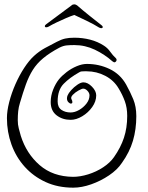

<svg xmlns="http://www.w3.org/2000/svg" viewBox="-20 -854 685 886"><path d="M318 12Q247 12 190.5 -14Q134 -40 94 -84.5Q54 -129 33 -187Q12 -245 12 -309Q12 -342 22.5 -383Q33 -424 51 -465Q69 -506 91.5 -540.5Q114 -575 137 -596Q160 -617 187 -632Q214 -647 242 -661Q263 -672 280.5 -676Q298 -680 323 -680Q361 -680 396 -671Q431 -662 460 -643Q477 -632 488.5 -615.5Q500 -599 515 -585Q518 -582 518 -578Q518 -572 512.5 -568Q507 -564 501 -570H500Q463 -603 418 -624.5Q373 -646 323 -646Q303 -646 287.5 -644.5Q272 -643 254 -634Q209 -610 179.5 -585.5Q150 -561 131.5 -531.5Q113 -502 99.5 -464.5Q86 -427 72 -379Q66 -360 64 -341Q62 -322 62 -299Q62 -279 66.5 -262Q71 -245 76 -227Q102 -145 163 -92Q224 -39 317 -38Q350 -38 387 -49.5Q424 -61 456 -82Q488 -103 506 -129Q537 -173 552 -218.5Q567 -264 567 -319Q567 -357 556 -387Q545 -417 528 -445Q506 -483 466 -504Q426 -525 380 -525H370Q363 -525 357 -524.5Q351 -524 345 -520Q302 -496 274 -467.5Q246 -439 246 -386Q246 -359 263.5 -347Q281 -335 306 -335Q325 -335 345 -346.5Q365 -358 379 -376Q393 -394 393 -414Q393 -425 383.5 -435Q374 -445 364 -445Q358 -445 342.5 -436.5Q327 -428 316 -416.5Q305 -405 310 -396Q314 -389 314 -383Q314 -376 307 -376Q302 -376 295.5 -382.5Q289 -389 289 -400Q289 -407 292 -414Q296 -424 308.5 -438Q321 -452 337 -463Q353 -474 365 -474Q385 -474 404.5 -454Q424 -434 424 -414Q424 -386 405.5 -360Q387 -334 359.5 -317.5Q332 -301 306 -301Q268 -301 241 -322Q214 -343 214 -383Q214 -412 225 -440Q236 -468 252 -488Q266 -505 287.5 -521.5Q309 -538 334 -548.5Q359 -559 381 -559Q437 -559 486 -535.5Q535 -512 562 -464Q581 -430 595 -396Q609 -362 609 -318Q609 -257 593.5 -204.5Q578 -152 543 -103Q522 -71 483.5 -45Q445 -19 401 -3.5Q357 12 318 12ZM447 -724Q443 -724 437 -727Q415 -741 381 -757.5Q347 -774 323 -785Q307 -780 285 -770.5Q263 -761 241 -750.5Q219 -740 204 -731Q198 -728 194 -728Q187 -728 187 -733Q187 -738 193 -742L310 -829Q315 -834 323 -834Q329 -834 336 -829Q361 -807 393 -781.5Q425 -756 448 -738Q454 -734 454 -729Q454 -724 447 -724Z"/></svg>

Font: Ruge Boogie
Style: Regular
Weight: 400
Designer: Robert E. Leuschke
Foundry: Robert E. Leuschke
Version: Version 1.010; ttfautohint (v1.8.3)